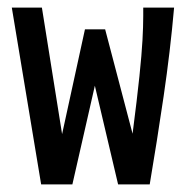

<svg xmlns="http://www.w3.org/2000/svg" viewBox="-20 -483 490 504"><path d="M88 1 11 -463H90L143 -131L203 -406H256L328 -132Q340 -225 346 -283Q352 -341 354 -377.5Q356 -414 356 -441V-463H437Q427 -349 409.5 -230Q392 -111 373 1H290L229 -258L170 1Z"/></svg>

Font: Inconsolata SemiCondensed SemiBold
Style: Regular
Weight: 600
Width: 4
Monospace: yes
Designer: Raph Levien, Cyreal, Brenton Simpson
Foundry: Raph Levien, Cyreal, Google
Version: Version 3.001; ttfautohint (v1.8.2.53-6de2)